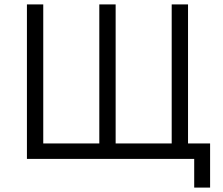

<svg xmlns="http://www.w3.org/2000/svg" viewBox="-20 -720 1012 870"><path d="M860 0H102V-700H176V-70H430V-700H504V-70H758V-700H832V-70H932V130H860Z"/></svg>

Font: Tilda Sans
Style: Regular
Weight: 400
Designer: ParaType Ltd
Foundry: ParaType Ltd
Version: Version 1.009